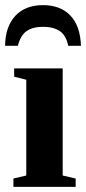

<svg xmlns="http://www.w3.org/2000/svg" viewBox="-30 -724 334 744"><path d="M212.9 -43.9 263.2 -32.2V0H22V-32.2L71.8 -43.9V-415L24.9 -426.8V-459H212.9ZM136.7 -704.1Q204.1 -704.1 242.7 -663.8Q281.2 -623.5 283.7 -546.4H234.4Q226.1 -587.4 201.2 -603.8Q176.3 -620.1 136.7 -620.1Q97.7 -620.1 73.7 -604Q49.8 -587.9 39.1 -546.4H-10.3Q-9.3 -621.1 29.3 -662.6Q67.9 -704.1 136.7 -704.1Z"/></svg>

Font: Tinos
Style: Bold
Weight: 700
Designer: Steve Matteson
Foundry: Monotype Imaging Inc.
Version: Version 1.23